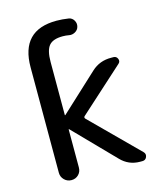

<svg xmlns="http://www.w3.org/2000/svg" viewBox="-114 -842 773 924"><g transform="rotate(-15 273.0 -380.0)"><path d="M77.1 -49.8V-575.2Q77.1 -759.8 254.9 -759.8Q283.2 -759.8 315.4 -754.9Q332 -752 340.8 -736.8Q349.6 -721.7 344.7 -705.1Q340.8 -690.4 326.2 -682.1Q311.5 -673.8 295.9 -676.8Q281.2 -679.7 264.6 -679.7Q215.8 -679.7 196.3 -656.2Q176.8 -632.8 176.8 -575.2V-310.5Q176.8 -309.6 177.7 -309.6L179.7 -310.5L365.2 -482.4Q406.2 -520.5 463.9 -519.5H474.6Q489.3 -519.5 495.1 -505.9Q501 -492.2 490.2 -482.4L267.6 -281.2Q261.7 -275.4 267.6 -268.6L497.1 -40Q507.8 -29.3 502 -14.6Q496.1 0 480.5 0H468.8Q412.1 0 373 -41L179.7 -239.3Q178.7 -240.2 177.7 -240.2Q176.8 -240.2 176.8 -239.3V-49.8Q176.8 -28.3 162.6 -14.2Q148.4 0 127.4 0Q106.4 0 91.8 -14.6Q77.1 -29.3 77.1 -49.8Z"/></g></svg>

Font: Rounded Mgen+ 2p medium
Style: Regular
Weight: 500
Designer: [Source Han Sans]
Ryoko NISHIZUKA  (kana & ideographs); Paul D. Hunt (Latin, Greek & Cyrillic); Wenlong ZHANG  (bopomofo
Version: Version 1.059.20150602